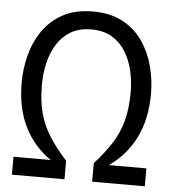

<svg xmlns="http://www.w3.org/2000/svg" viewBox="-52 -759 719 806"><g transform="rotate(5 308.0 -356.0)"><path d="M28 0V-75.5H185Q113 -124.5 74 -202.8Q35 -281 35 -390Q35 -446.5 49.5 -503.2Q64 -560 96 -607.2Q128 -654.5 180.2 -683.2Q232.5 -712 307.5 -712Q383 -712 435 -683.2Q487 -654.5 519 -607.2Q551 -560 565.5 -503.2Q580 -446.5 580 -390Q580 -281 540.5 -202.8Q501 -124.5 429.5 -75.5H588V0H366V-78Q409.5 -126 438 -170.8Q466.5 -215.5 480.5 -267.2Q494.5 -319 494.5 -389Q494.5 -434 484.5 -477.8Q474.5 -521.5 452.5 -557.5Q430.5 -593.5 395 -615Q359.5 -636.5 307.5 -636.5Q256 -636.5 220.2 -615Q184.5 -593.5 162.5 -557.5Q140.5 -521.5 130.5 -477.5Q120.5 -433.5 120.5 -388Q120.5 -318.5 134.5 -267Q148.5 -215.5 177.2 -170.8Q206 -126 249.5 -78V0Z"/></g></svg>

Font: Overpass Mono
Style: Regular
Weight: 400
Designer: Delve Withrington, Dave Bailey
Foundry: Delve Fonts LLC
Version: Version 4.000